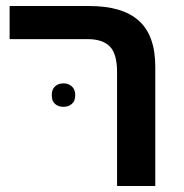

<svg xmlns="http://www.w3.org/2000/svg" viewBox="-20 -618 613 638"><path d="M369 0V-378Q369 -439 345 -463.5Q321 -488 271 -488H12V-598H277Q387 -598 441.5 -549Q496 -500 496 -396V0ZM152 -302Q152 -321 163 -331Q174 -341 191 -341Q207 -341 218.5 -331Q230 -321 230 -302Q230 -282 218.5 -272.5Q207 -263 191 -263Q174 -263 163 -272.5Q152 -282 152 -302Z"/></svg>

Font: Noto Sans Hebrew SemiBold
Style: Regular
Weight: 600
Designer: Monotype Design Team
Foundry: Monotype Imaging Inc.
Version: Version 2.003